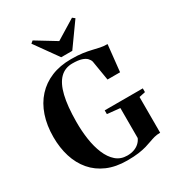

<svg xmlns="http://www.w3.org/2000/svg" viewBox="-230 -1120 1154 1264"><g transform="rotate(-30 347.0 -488.0)"><path d="M361.5 10.5Q275.5 10.5 210.8 -17.5Q146 -45.5 102.8 -96.2Q59.5 -147 38 -215.8Q16.5 -284.5 16.5 -365.5Q16.5 -454.5 40.8 -526Q65 -597.5 111.2 -648.2Q157.5 -699 223.2 -726Q289 -753 372 -753Q424.5 -753 460.8 -747.8Q497 -742.5 524.5 -735.8Q552 -729 577 -723.8Q602 -718.5 631.5 -718.5L610 -516.5H514.5L489.5 -667Q485.5 -681.5 473.2 -694.5Q461 -707.5 435.5 -715.8Q410 -724 366.5 -724Q309.5 -724 272.2 -686.5Q235 -649 216.5 -572.5Q198 -496 197.5 -378Q197 -309 206.5 -244.5Q216 -180 237.5 -128.8Q259 -77.5 293.5 -47.5Q328 -17.5 378 -17.5Q405.5 -17.5 428.5 -25.2Q451.5 -33 468.2 -48Q485 -63 494 -83.5V-311.5L397 -321.5V-350H686.5V-321.5L639.5 -311.5V-40Q614.5 -40 594.8 -34.8Q575 -29.5 555 -22Q535 -14.5 509.5 -7Q484 0.5 448.5 5.5Q413 10.5 361.5 10.5ZM324 -796 198.5 -971.5 216 -986 366 -894.5 515.5 -986 533.5 -971.5 408 -796Z"/></g></svg>

Font: Merriweather 144pt
Style: Bold
Weight: 700
Version: Version 2.100